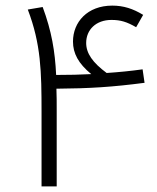

<svg xmlns="http://www.w3.org/2000/svg" viewBox="-20 -664 560 684"><path d="M495 -369 488 -417C445 -411 404 -407 360 -404C310 -441 287 -474 287 -511C287 -558 322 -593 377 -593C410 -593 432 -586 465 -567L490 -611C454 -633 420 -644 380 -644C291 -644 240 -585 240 -516C240 -474 259 -438 305 -400C267 -398 226 -397 180 -397C176 -481 164 -553 132 -639L79 -630C126 -507 128 -409 128 -265V0H182V-271C182 -298 182 -324 181 -348C302 -349 380 -354 495 -369Z"/></svg>

Font: FiraGO Light
Style: Regular
Weight: 300
Designer: bBox Type
Foundry: bBox Type GmbH
Version: Version 1.001;PS 001.001;hotconv 1.0.88;makeotf.lib2.5.64775